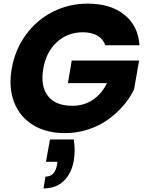

<svg xmlns="http://www.w3.org/2000/svg" viewBox="-20 -730 804 1060"><path d="M255.9 40H387.2Q397 99.1 387.2 158.2Q374.5 228 332 269Q289.6 310.1 220.2 310.1L231 245.1Q283.7 245.1 294.9 179.2L296.9 163.1H233.9ZM44.9 -352.1Q63.5 -456.1 122.6 -537.6Q181.6 -619.1 271 -664.6Q360.4 -710 463.9 -710Q590.3 -710 666.5 -648.9Q742.7 -587.9 750 -480H562Q534.2 -551.8 437 -551.8Q353.5 -551.8 294.2 -497.6Q234.9 -443.4 219.2 -352.1Q202.1 -254.9 244.4 -200.4Q286.6 -146 378.9 -146Q442.9 -146 491.9 -178.5Q541 -210.9 570.8 -271H355L376 -396H748L720.2 -236.8Q697.8 -189.9 661.6 -147.7Q625.5 -105.5 577.6 -70.8Q529.8 -36.1 467.8 -15.6Q405.8 4.9 338.9 4.9Q235.4 4.9 161.9 -40.3Q88.4 -85.4 57.4 -167Q26.4 -248.5 44.9 -352.1Z"/></svg>

Font: SVN-Poppins
Style: Bold Italic
Weight: 700
Italic angle: -10°
Designer: Ninad Kale (Devanagari), Jonny Pinhorn (Latin)
Foundry: Indian Type Foundry
Version: Version 3.002 2017